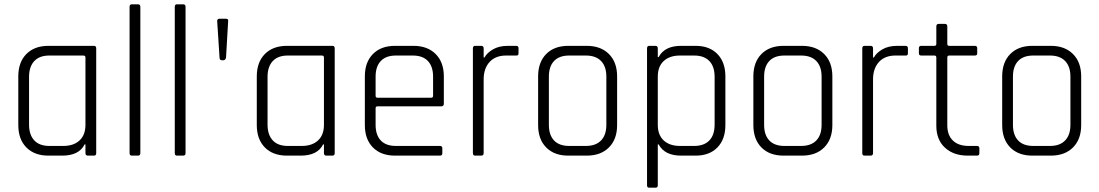

<svg xmlns="http://www.w3.org/2000/svg" viewBox="-20 -723 5107 892"><path d="M269 0H205Q140 0 102.5 -38Q65 -76 65 -142V-368Q65 -434 102.5 -472Q140 -510 205 -510H417Q427 -510 427 -498V-12Q427 0 417 0H388Q377 0 377 -12V-52H373Q347 0 269 0ZM377 -143V-456Q377 -465 367 -465H209Q163 -465 139 -439Q115 -413 115 -366V-144Q115 -97 139 -71Q163 -45 209 -45H274Q322 -45 349.5 -70.5Q377 -96 377 -143Z M621 0H592Q582 0 582 -12V-691Q582 -703 592 -703H621Q632 -703 632 -691V-12Q632 0 621 0Z M831 0H802Q792 0 792 -12V-691Q792 -703 802 -703H831Q842 -703 842 -691V-12Q842 0 831 0Z M1018 -443H1012Q1000 -443 1000 -455L989 -625Q989 -636 1000 -636H1029Q1042 -636 1040 -625L1030 -454Q1026 -443 1018 -443Z M1377 0H1313Q1248 0 1210.5 -38Q1173 -76 1173 -142V-368Q1173 -434 1210.5 -472Q1248 -510 1313 -510H1525Q1535 -510 1535 -498V-12Q1535 0 1525 0H1496Q1485 0 1485 -12V-52H1481Q1455 0 1377 0ZM1485 -143V-456Q1485 -465 1475 -465H1317Q1271 -465 1247 -439Q1223 -413 1223 -366V-144Q1223 -97 1247 -71Q1271 -45 1317 -45H1382Q1430 -45 1457.5 -70.5Q1485 -96 1485 -143Z M2024 0H1815Q1750 0 1712.5 -38Q1675 -76 1675 -142V-368Q1675 -434 1712.5 -472Q1750 -510 1815 -510H1901Q1966 -510 2004 -472Q2042 -434 2042 -368V-241Q2042 -229 2030 -229H1734Q1725 -229 1725 -220V-143Q1725 -96 1749 -70.5Q1773 -45 1819 -45H2024Q2035 -45 2035 -34V-11Q2035 0 2024 0ZM1734 -269H1983Q1992 -269 1992 -278V-367Q1992 -414 1968 -439.5Q1944 -465 1898 -465H1819Q1773 -465 1749 -439.5Q1725 -414 1725 -367V-278Q1725 -269 1734 -269Z M2216 0H2187Q2177 0 2177 -12V-498Q2177 -510 2187 -510H2216Q2227 -510 2227 -498V-456H2231Q2242 -477 2270 -493.5Q2298 -510 2339 -510H2378Q2389 -510 2389 -499V-475Q2389 -464 2378 -465H2331Q2282 -465 2254.5 -435Q2227 -405 2227 -354V-12Q2227 0 2216 0Z M2706 0H2620Q2555 0 2517.5 -38Q2480 -76 2480 -142V-368Q2480 -434 2517.5 -472Q2555 -510 2620 -510H2706Q2771 -510 2809 -472Q2847 -434 2847 -368V-142Q2847 -76 2809 -38Q2771 0 2706 0ZM2624 -45H2702Q2748 -45 2772.5 -70.5Q2797 -96 2797 -143V-367Q2797 -414 2772.5 -439.5Q2748 -465 2702 -465H2624Q2578 -465 2554 -439.5Q2530 -414 2530 -367V-143Q2530 -96 2554 -70.5Q2578 -45 2624 -45Z M3025 149H2996Q2986 149 2986 138V-498Q2986 -510 2996 -510H3025Q3036 -510 3036 -498V-458H3040Q3068 -510 3144 -510H3212Q3276 -510 3313 -472Q3350 -434 3350 -368V-142Q3350 -76 3313 -38Q3276 0 3212 0H3144Q3068 0 3040 -52H3036V138Q3036 149 3025 149ZM3139 -45H3205Q3251 -45 3275.5 -70.5Q3300 -96 3300 -144V-366Q3300 -414 3275.5 -439.5Q3251 -465 3205 -465H3139Q3091 -465 3063.5 -439.5Q3036 -414 3036 -367V-143Q3036 -96 3063.5 -70.5Q3091 -45 3139 -45Z M3706 0H3620Q3555 0 3517.5 -38Q3480 -76 3480 -142V-368Q3480 -434 3517.5 -472Q3555 -510 3620 -510H3706Q3771 -510 3809 -472Q3847 -434 3847 -368V-142Q3847 -76 3809 -38Q3771 0 3706 0ZM3624 -45H3702Q3748 -45 3772.5 -70.5Q3797 -96 3797 -143V-367Q3797 -414 3772.5 -439.5Q3748 -465 3702 -465H3624Q3578 -465 3554 -439.5Q3530 -414 3530 -367V-143Q3530 -96 3554 -70.5Q3578 -45 3624 -45Z M4025 0H3996Q3986 0 3986 -12V-498Q3986 -510 3996 -510H4025Q4036 -510 4036 -498V-456H4040Q4051 -477 4079 -493.5Q4107 -510 4148 -510H4187Q4198 -510 4198 -499V-475Q4198 -464 4187 -465H4140Q4091 -465 4063.5 -435Q4036 -405 4036 -354V-12Q4036 0 4025 0Z M4321 -465H4260Q4249 -465 4249 -475V-499Q4249 -510 4260 -510H4321Q4330 -510 4330 -519V-600Q4330 -612 4341 -612H4370Q4381 -612 4381 -600V-519Q4381 -510 4390 -510H4509Q4520 -510 4520 -499V-475Q4520 -465 4509 -465H4390Q4381 -465 4381 -456V-141Q4381 -95 4407 -70Q4433 -45 4480 -45H4519Q4530 -45 4530 -34V-11Q4530 0 4519 0H4476Q4410 0 4370 -37Q4330 -74 4330 -139V-456Q4330 -465 4321 -465Z M4862 0H4776Q4711 0 4673.5 -38Q4636 -76 4636 -142V-368Q4636 -434 4673.5 -472Q4711 -510 4776 -510H4862Q4927 -510 4965 -472Q5003 -434 5003 -368V-142Q5003 -76 4965 -38Q4927 0 4862 0ZM4780 -45H4858Q4904 -45 4928.5 -70.5Q4953 -96 4953 -143V-367Q4953 -414 4928.5 -439.5Q4904 -465 4858 -465H4780Q4734 -465 4710 -439.5Q4686 -414 4686 -367V-143Q4686 -96 4710 -70.5Q4734 -45 4780 -45Z"/></svg>

Font: Rajdhani
Style: Regular
Weight: 400
Designer: Satya Rajpurohit, Jyotish Sonowal
Foundry: Indian Type Foundry
Version: Version 1.201;PS 1.0;hotconv 1.0.78;makeotf.lib2.5.61930; tt